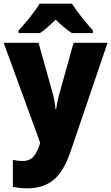

<svg xmlns="http://www.w3.org/2000/svg" viewBox="-20 -786 606 1046"><path d="M372 -766H196C171 -724 115 -655 81 -620V-606H198C227 -625 251 -648 283 -679C315 -648 342 -625 371 -606H486V-620C450 -661 400 -721 372 -766ZM0 -553 199 -8 197 -1C176 59 157 91 102 91C83 91 64 88 50 85V232C70 236 94 240 125 240C254 240 318 176 366 35L566 -553H381L300 -263C294 -240 289 -217 286 -192H282C281 -214 276 -243 271 -264L190 -553Z"/></svg>

Font: Noto Sans Devanagari UI SemiCondensed Black
Style: Regular
Weight: 900
Width: 4
Designer: Jelle Bosma - Monotype Design Team
Foundry: Monotype Imaging Inc.
Version: Version 2.004